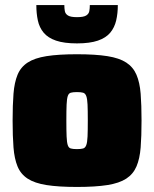

<svg xmlns="http://www.w3.org/2000/svg" viewBox="-20 -733 611 761"><path d="M285 8Q212 8 164.5 0.5Q117 -7 89.5 -25Q62 -43 49.5 -73.5Q37 -104 33.5 -148.5Q30 -193 30 -255Q30 -317 33.5 -361.5Q37 -406 49.5 -436.5Q62 -467 89.5 -485Q117 -503 164.5 -510.5Q212 -518 285 -518Q358 -518 405.5 -510.5Q453 -503 480.5 -485Q508 -467 521 -436.5Q534 -406 537.5 -361.5Q541 -317 541 -255Q541 -193 537.5 -148.5Q534 -104 521 -73.5Q508 -43 480.5 -25Q453 -7 405.5 0.5Q358 8 285 8ZM285 -142Q301 -142 309.5 -144.5Q318 -147 322 -158Q326 -169 327 -192Q328 -215 328 -255Q328 -296 327 -318.5Q326 -341 322 -352Q318 -363 309.5 -365.5Q301 -368 285 -368Q269 -368 260.5 -365.5Q252 -363 248.5 -352Q245 -341 244 -318.5Q243 -296 243 -255Q243 -215 244 -192Q245 -169 248.5 -158Q252 -147 260.5 -144.5Q269 -142 285 -142ZM285 -561Q234 -561 202 -572Q170 -583 153 -603.5Q136 -624 130 -652Q124 -680 124 -713H235Q235 -700 237 -689Q239 -678 249.5 -671.5Q260 -665 285 -665Q311 -665 321.5 -671.5Q332 -678 334 -689Q336 -700 336 -713H447Q447 -680 440.5 -652Q434 -624 417 -603.5Q400 -583 368 -572Q336 -561 285 -561Z"/></svg>

Font: Saira Thin Black
Style: Regular
Weight: 900
Version: Version 1.101